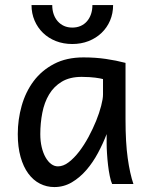

<svg xmlns="http://www.w3.org/2000/svg" viewBox="-20 -738 602 770"><path d="M393.1 -420.9Q387.2 -422.4 379.9 -423.8Q372.6 -425.3 362.5 -426.5Q352.5 -427.7 339.1 -428.7Q325.7 -429.7 307.6 -429.7Q259.8 -429.7 227.8 -410.4Q195.8 -391.1 176.8 -359.1Q157.7 -327.1 149.7 -285.6Q141.6 -244.1 141.6 -200.2Q141.6 -171.9 147.2 -148.2Q152.8 -124.5 162.6 -107.2Q172.4 -89.8 185.1 -80.3Q197.8 -70.8 212.4 -70.8Q233.9 -70.8 255.6 -87.4Q277.3 -104 297.4 -130.1Q317.4 -156.2 335 -188.7Q352.5 -221.2 365.5 -253.2Q378.4 -285.2 385.7 -313.5Q393.1 -341.8 393.1 -358.9ZM429.7 0Q424.3 -11.7 420.2 -32.2Q416 -52.7 413.3 -75.9Q410.6 -99.1 409.2 -122.1Q407.7 -145 407.7 -161.1V-200.2Q393.1 -162.1 372.8 -124.3Q352.5 -86.4 326.4 -56.2Q300.3 -25.9 268.1 -6.8Q235.8 12.2 197.8 12.2Q167 12.2 140.1 -1.5Q113.3 -15.1 93.5 -42Q73.7 -68.8 62.5 -108.6Q51.3 -148.4 51.3 -200.2Q51.3 -258.3 66.9 -313.7Q82.5 -369.1 114.7 -412.4Q147 -455.6 196.8 -481.7Q246.6 -507.8 314.9 -507.8Q362.3 -507.8 404.3 -501.7Q446.3 -495.6 483.4 -485.8V-258.8Q483.4 -166.5 492.2 -103.8Q501 -41 515.1 0ZM433.6 -717.8Q433.6 -684.1 421.4 -655.5Q409.2 -627 387.2 -606Q365.2 -585 335.2 -573.2Q305.2 -561.5 270 -561.5Q234.4 -561.5 204.3 -573.2Q174.3 -585 152.6 -606Q130.9 -627 118.7 -655.5Q106.4 -684.1 106.4 -717.8H189.5Q189.5 -697.8 195.1 -681.4Q200.7 -665 211.4 -652.8Q222.2 -640.6 236.8 -634Q251.5 -627.4 270 -627.4Q288.6 -627.4 303.5 -634Q318.4 -640.6 328.9 -652.8Q339.4 -665 345 -681.4Q350.6 -697.8 350.6 -717.8Z"/></svg>

Font: Andika CyrE
Style: Regular
Weight: 400
Designer: Victor Gaultney, Annie Olsen, Julie Remington, Don Collingsworth, Eric Hays, Becca Hirsbrunner
Foundry: SIL International
Version: Version 5.000